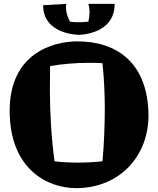

<svg xmlns="http://www.w3.org/2000/svg" viewBox="-20 -949 816 993"><path d="M510 -115C472 -110 417 -108 381 -108C348 -108 295 -110 262 -115C246 -233 238 -363 238 -484C238 -511 239 -578 239 -607C297 -618 374 -624 432 -624C451 -624 490 -624 510 -622C518 -548 522 -463 522 -388C522 -310 518 -193 510 -115ZM748 -353C745 -630 578 -735 381 -735C255 -735 30 -674 30 -376C30 -73 227 24 373 24C598 24 748 -140 748 -353ZM437 -929C441 -915 443 -900 443 -884C443 -869 441 -853 437 -837C420 -835 403 -834 388 -834C372 -834 356 -835 342 -837C328 -862 321 -888 321 -915C321 -920 323 -924 323 -929L203 -922C203 -769 388 -769 388 -769C388 -769 573 -769 573 -929Z"/></svg>

Font: Galindo
Style: Regular
Weight: 400
Designer: Astigmatic (AOETI)
Foundry: Astigmatic (AOETI)
Version: Version 1.000